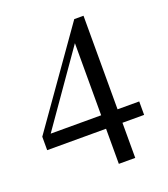

<svg xmlns="http://www.w3.org/2000/svg" viewBox="-126 -767 752 858"><g transform="rotate(-20 250.0 -338.0)"><path d="M292 -231H52L292 -574ZM473 -167V-231H370V-676H326L12 -231V-167H292V0H370V-167Z"/></g></svg>

Font: XITS
Style: Regular
Weight: 400
Designer: MicroPress Inc., with final additions and corrections provided by Coen Hoffman, Elsevier (retired)
Version: Version 1.302